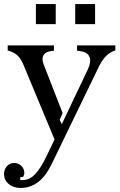

<svg xmlns="http://www.w3.org/2000/svg" viewBox="-33 -694 594 947"><path d="M201 67 236 -6 82 -376Q69 -407 51 -422.5Q33 -438 5 -445V-470H233V-444L218 -442Q190 -438 181 -421Q172 -404 182 -377L276 -136L261 -103L272 -82L399 -349Q418 -389 408.5 -413Q399 -437 362 -442L347 -444V-470H536V-445Q511 -438 491.5 -419Q472 -400 456 -368L222 115Q193 175 155 204Q117 233 68 233Q34 233 11 214.5Q-12 196 -13 167Q-14 144 -0.5 127.5Q13 111 35 110Q56 109 71.5 123.5Q87 138 87 159Q87 165 84.5 171.5Q82 178 79 179H67V194H80Q113 194 141 164.5Q169 135 201 67ZM144 -575V-674H242V-575ZM338 -575V-674H436V-575Z"/></svg>

Font: Redaction
Style: Regular
Weight: 400
Designer: Jeremy Mickel / Forest Young
Foundry: MCKL
Version: Version 2.001; Redaction